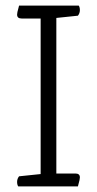

<svg xmlns="http://www.w3.org/2000/svg" viewBox="-20 -665 346 685"><path d="M258 0H45Q41 -6 41 -16Q41 -27 48 -36L125 -44V-599H57Q41 -599 41 -613Q41 -620 46 -637L48 -645H261Q265 -639 265 -629Q265 -618 258 -609L181 -601V-46H249Q265 -46 265 -32Q265 -25 260 -8Z"/></svg>

Font: Scope One
Style: Regular
Weight: 400
Designer: Dalton Maag Ltd
Foundry: Dalton Maag Ltd
Version: Version 1.001; ttfautohint (v1.4.1) -l 11 -r 50 -G 50 -x 14 